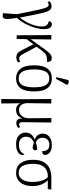

<svg xmlns="http://www.w3.org/2000/svg" viewBox="912 -1770 1085 2973"><g transform="rotate(90 1454.5 -283.5)"><path d="M188 215 172 211 188 -2Q162 -132 144 -220Q126 -308 113 -363Q100 -418 89 -446.5Q78 -475 67.5 -485Q57 -495 43 -495Q24 -495 1 -479L-12 -510Q4 -524 23 -531.5Q42 -539 64 -539Q88 -539 105.5 -529Q123 -519 137.5 -491Q152 -463 166 -408.5Q180 -354 198 -265.5Q216 -177 240 -47Q275 -89 307 -146.5Q339 -204 358.5 -267Q378 -330 378 -388Q378 -442 356.5 -465.5Q335 -489 297 -497Q298 -519 310.5 -531.5Q323 -544 342 -544Q419 -544 419 -418Q419 -357 398 -283Q377 -209 338 -135.5Q299 -62 245 -3Q260 87 261.5 138Q263 189 246.5 206.5Q230 224 188 215Z M514 0 511 -536H579L575 -215L728 -429Q772 -490 801 -516Q830 -542 869 -542Q904 -542 916 -521.5Q928 -501 928 -471Q881 -470 852 -464.5Q823 -459 801.5 -442.5Q780 -426 756 -394L691 -308L797 -111Q821 -66 837 -52Q853 -38 875 -38Q900 -38 922 -54L935 -23Q901 6 859 6Q819 6 793.5 -13Q768 -32 740 -88L654 -258L574 -153L572 0Z M1181 10Q1087 10 1033 -58.5Q979 -127 979 -268Q979 -408 1030.5 -476Q1082 -544 1184 -544Q1279 -544 1331.5 -476.5Q1384 -409 1384 -268Q1384 -126 1332.5 -58Q1281 10 1181 10ZM1182 -30Q1259 -30 1289.5 -92Q1320 -154 1320 -268Q1320 -387 1288.5 -445.5Q1257 -504 1183 -504Q1107 -504 1075 -445Q1043 -386 1043 -268Q1043 -152 1075.5 -91Q1108 -30 1182 -30ZM1187 -606 1163 -616 1203 -781Q1207 -800 1220 -804.5Q1233 -809 1249.5 -803Q1266 -797 1280 -785V-773Z M1501 239 1504 -131 1501 -536H1570L1565 -164Q1565 -130 1576 -101Q1587 -72 1610.5 -54Q1634 -36 1671 -36Q1713 -36 1741.5 -57.5Q1770 -79 1784.5 -113.5Q1799 -148 1799 -186L1796 -536H1865L1860 -103Q1859 -67 1867 -52Q1875 -37 1895 -37Q1912 -37 1936 -54L1949 -23Q1933 -9 1915 -1.5Q1897 6 1875 6Q1837 6 1820 -15.5Q1803 -37 1801 -80H1799Q1781 -37 1751 -13.5Q1721 10 1670 10Q1628 10 1603.5 -9Q1579 -28 1568 -51H1567L1570 239Z M2200 10Q2112 10 2066.5 -32Q2021 -74 2021 -137Q2021 -196 2053.5 -229Q2086 -262 2128 -277V-280Q2085 -294 2061 -325.5Q2037 -357 2037 -402Q2037 -467 2086 -505.5Q2135 -544 2214 -544Q2267 -544 2300.5 -528.5Q2334 -513 2350.5 -489.5Q2367 -466 2367 -440Q2367 -417 2353 -405Q2339 -393 2309 -393Q2309 -441 2288 -473Q2267 -505 2210 -505Q2157 -505 2129 -475.5Q2101 -446 2101 -402Q2101 -359 2122.5 -331.5Q2144 -304 2176 -298Q2204 -307 2231.5 -312.5Q2259 -318 2280 -318Q2296 -305 2296 -284Q2296 -267 2283 -257Q2270 -247 2251 -247Q2235 -247 2218 -252.5Q2201 -258 2178 -266Q2143 -255 2114 -225.5Q2085 -196 2085 -145Q2085 -91 2119.5 -62.5Q2154 -34 2212 -34Q2264 -34 2299.5 -54Q2335 -74 2356 -119Q2361 -115 2364.5 -107Q2368 -99 2368 -86Q2368 -66 2352 -44Q2336 -22 2299 -6Q2262 10 2200 10Z M2645 10Q2547 10 2494.5 -59.5Q2442 -129 2442 -250Q2442 -354 2477 -416.5Q2512 -479 2573.5 -507.5Q2635 -536 2717 -536H2903L2896 -481H2759Q2800 -441 2824.5 -383Q2849 -325 2849 -243Q2849 -170 2826.5 -113Q2804 -56 2758.5 -23Q2713 10 2645 10ZM2645 -30Q2711 -30 2748 -86.5Q2785 -143 2785 -245Q2785 -323 2766 -385Q2747 -447 2713 -481H2692Q2642 -481 2599.5 -459.5Q2557 -438 2531 -387.5Q2505 -337 2505 -250Q2505 -149 2538.5 -89.5Q2572 -30 2645 -30Z"/></g></svg>

Font: Noto Serif SemiCondensed Light
Style: Regular
Weight: 300
Width: 4
Designer: Monotype Design Team
Foundry: Monotype Imaging Inc.
Version: Version 2.013